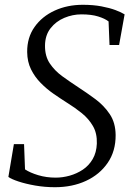

<svg xmlns="http://www.w3.org/2000/svg" viewBox="-20 -771 556 802"><path d="M209.5 11Q167 11 127 4Q87 -3 57 -13Q27 -23 15 -32L38 -169H80.5L84.5 -63.5Q105.5 -49.5 139.8 -39.2Q174 -29 212.5 -29Q241.5 -29 271 -37.2Q300.5 -45.5 325.8 -62.2Q351 -79 367 -106.2Q383 -133.5 384.5 -171Q386 -214 368.2 -244.5Q350.5 -275 321.8 -298.2Q293 -321.5 260.5 -341.5Q233 -359 203.8 -379.2Q174.5 -399.5 149.8 -424.8Q125 -450 109.5 -481.5Q94 -513 93.5 -553.5Q93 -614 124.2 -658.2Q155.5 -702.5 208.5 -726.8Q261.5 -751 326 -751Q369 -751 403.5 -744.5Q438 -738 462.5 -728.8Q487 -719.5 500.5 -711L477.5 -583H437.5L433.5 -681.5Q418 -693.5 390 -702.2Q362 -711 320 -711Q283.5 -711 248.8 -696.5Q214 -682 191.2 -653Q168.5 -624 168 -581Q167.5 -536.5 188 -506Q208.5 -475.5 240.2 -452.5Q272 -429.5 305.5 -407.5Q342.5 -383.5 378.5 -356.8Q414.5 -330 438.5 -294.2Q462.5 -258.5 463 -207Q463.5 -140 430 -91Q396.5 -42 339.2 -15.5Q282 11 209.5 11Z"/></svg>

Font: Merriweather 60pt Light
Style: Italic
Weight: 300
Italic angle: -7.8°
Version: Version 2.101